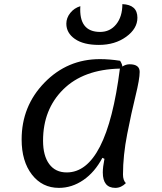

<svg xmlns="http://www.w3.org/2000/svg" viewBox="-20 -887 788 932"><path d="M460 -669Q385 -669 343.5 -698Q302 -727 302 -772Q302 -800 321 -824Q340 -848 370 -857Q362 -732 466 -732Q514 -732 544 -769Q574 -806 574 -867Q647 -864 647 -801Q647 -748 592.5 -708.5Q538 -669 460 -669ZM266 25Q185 25 135 -39.5Q85 -104 85 -210Q85 -372 196 -486Q307 -600 465 -600Q512 -600 563 -592Q573 -576 574 -564Q591 -575 609 -575Q658 -575 658 -538Q658 -503 638 -422Q618 -341 597.5 -236.5Q577 -132 577 -40Q577 -12 591 2Q568 25 540 25Q479 25 479 -50Q479 -76 487 -116L477 -121Q440 -51 384.5 -13Q329 25 266 25ZM189 -204Q189 -131 219 -90.5Q249 -50 304 -50Q498 -50 562 -554Q385 -550 287 -453Q189 -356 189 -204Z"/></svg>

Font: Lemonada Light
Style: Regular
Weight: 300
Designer: Mohamed Gaber (Arabic), Eduardo Tunni (Latin)
Foundry: Kief Type Foundry
Version: Version 4.004